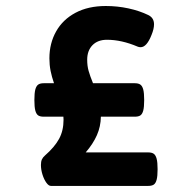

<svg xmlns="http://www.w3.org/2000/svg" viewBox="-20 -610 640 630"><path d="M497.1 -54.7Q497.1 -31.7 493.9 -20Q490.7 -8.3 484.4 -4.2Q478 0 466.3 0H147Q139.6 0 132.1 -10.5Q124.5 -21 119.4 -37.1Q114.3 -53.2 114.3 -68.8Q114.3 -79.6 117.4 -86.7Q120.6 -93.8 127.4 -99.6Q159.2 -127.4 173.8 -154.3Q188.5 -181.2 188.5 -217.3Q188.5 -223.6 188 -227.1H123.5Q111.8 -227.1 105.5 -231.2Q99.1 -235.4 95.9 -247.1Q92.8 -258.8 92.8 -281.7Q92.8 -304.7 95.9 -316.4Q99.1 -328.1 105.5 -332.5Q111.8 -336.9 123.5 -336.9H157.2Q149.9 -357.9 146 -377.4Q142.1 -397 142.1 -418.5Q142.1 -467.8 164.1 -506.8Q186 -545.9 227.8 -568.1Q269.5 -590.3 327.1 -590.3Q365.2 -590.3 401.4 -582.5Q437.5 -574.7 466.8 -560.5Q485.4 -551.3 485.4 -530.3Q485.4 -515.1 477.1 -495.1Q461.4 -455.1 441.4 -455.1Q436 -455.1 431.6 -457Q378.9 -479.5 331.1 -479.5Q300.8 -479.5 283.4 -461.7Q266.1 -443.8 266.1 -414.1Q266.1 -393.6 270.8 -377.2Q275.4 -360.8 285.2 -336.9H422.4Q434.1 -336.9 440.4 -332.5Q446.8 -328.1 450 -316.4Q453.1 -304.7 453.1 -281.7Q453.1 -258.8 450 -247.1Q446.8 -235.4 440.4 -231.2Q434.1 -227.1 422.4 -227.1H311Q310.5 -194.8 297.9 -166.3Q285.2 -137.7 261.2 -109.9H466.3Q478 -109.9 484.4 -105.5Q490.7 -101.1 493.9 -89.4Q497.1 -77.6 497.1 -54.7Z"/></svg>

Font: Courier Prime Sans
Style: Bold
Weight: 700
Designer: Alan Dague-Greene
Foundry: Quote-Unquote Apps
Version: Version 3.020